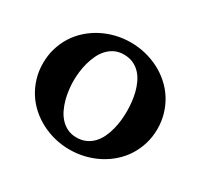

<svg xmlns="http://www.w3.org/2000/svg" viewBox="-128 -741 955 915"><g transform="rotate(30 350.0 -283.5)"><path d="M664.6 -283.2Q664.6 -239.3 652.8 -200.7Q641.1 -162.1 620.4 -129.4Q599.6 -96.7 570.3 -70.6Q541 -44.4 506.1 -26.4Q471.2 -8.3 431.4 1.5Q391.6 11.2 349.6 11.2Q307.6 11.2 268.1 1.5Q228.5 -8.3 193.6 -26.4Q158.7 -44.4 129.4 -70.6Q100.1 -96.7 79.3 -129.4Q58.6 -162.1 46.9 -200.9Q35.2 -239.7 35.2 -283.2Q35.2 -326.7 46.9 -365.5Q58.6 -404.3 79.3 -437Q100.1 -469.7 129.4 -495.8Q158.7 -522 193.6 -540Q228.5 -558.1 268.1 -567.9Q307.6 -577.6 349.6 -577.6Q391.6 -577.6 431.4 -567.9Q471.2 -558.1 506.1 -540Q541 -522 570.3 -495.8Q599.6 -469.7 620.4 -437Q641.1 -404.3 652.8 -365.5Q664.6 -326.7 664.6 -283.2ZM496.6 -283.2Q496.6 -306.6 493.9 -332.8Q491.2 -358.9 484.9 -384Q478.5 -409.2 467.5 -432.4Q456.5 -455.6 440.4 -472.9Q424.3 -490.2 401.9 -500.7Q379.4 -511.2 349.6 -511.2Q321.3 -511.2 299.3 -500.5Q277.3 -489.7 261 -471.9Q244.6 -454.1 233.6 -430.7Q222.7 -407.2 215.8 -382.1Q209 -356.9 206.1 -331.3Q203.1 -305.7 203.1 -283.2Q203.1 -260.7 206.1 -235.1Q209 -209.5 215.8 -184.1Q222.7 -158.7 233.6 -135.5Q244.6 -112.3 261 -94.5Q277.3 -76.7 299.3 -65.9Q321.3 -55.2 349.6 -55.2Q378.9 -55.2 401.4 -65.7Q423.8 -76.2 440.2 -93.8Q456.5 -111.3 467.3 -134.3Q478 -157.2 484.6 -182.6Q491.2 -208 493.9 -233.9Q496.6 -259.8 496.6 -283.2Z"/></g></svg>

Font: Aclonica
Style: Regular
Weight: 400
Version: Version 1.001